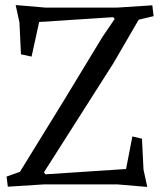

<svg xmlns="http://www.w3.org/2000/svg" viewBox="-20 -730 635 760"><path d="M152 0 11 9 6 -31 59 -50 237 -339 385 -583 434 -655 428 -662 135 -643 105 -506 63 -515 57 -641 42 -710 159 -700H445L583 -709L588 -666L529 -652L429 -480L154 -48L160 -40L479 -61L504 -190L542 -181L548 -59L563 10L446 0Z"/></svg>

Font: Alike Angular
Style: Regular
Weight: 400
Version: Version 1.210